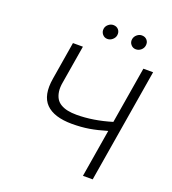

<svg xmlns="http://www.w3.org/2000/svg" viewBox="-160 -1031 1029 1151"><g transform="rotate(20 354.5 -456.0)"><path d="M173.7 -727.3H237.2L197.1 -486.2Q190.7 -451.7 194.4 -425.8Q198.2 -399.9 209 -381.7Q219.8 -363.6 239.2 -352.3Q258.5 -340.9 283.4 -335.8Q308.2 -330.6 340.6 -330.6Q445.7 -330.6 562.9 -366.1L622.9 -727.3H685L564.3 0H502.1L552.6 -304.7Q491.8 -286.6 441.6 -278.2Q391.3 -269.9 332.7 -269.9Q218 -270.2 166.5 -322.4Q115.1 -374.6 133.9 -486.2ZM540.1 -821Q520.6 -821 508 -836.1Q495.4 -851.2 498.9 -871.1Q502.1 -888.5 516.2 -900.2Q530.2 -911.9 546.9 -911.9Q568.2 -911.9 580.4 -897.4Q592.7 -882.8 589.1 -861.9Q586.3 -844.8 572.3 -832.9Q558.2 -821 540.1 -821ZM358.3 -821Q339.1 -821 326.7 -836.1Q314.3 -851.2 317.1 -871.1Q319.6 -888.1 334 -900Q348.4 -911.9 365.1 -911.9Q386.4 -911.9 398.4 -897.5Q410.5 -883.2 407.3 -861.9Q404.5 -845.5 390.4 -833.3Q376.4 -821 358.3 -821Z"/></g></svg>

Font: Karasuma Gothic
Style: Light Italic
Weight: 300
Italic angle: 9.39998°
Designer: Rasmus Andersson / Ryoko Nishizuka
Foundry: rsms
Version: Version 1.00